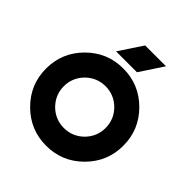

<svg xmlns="http://www.w3.org/2000/svg" viewBox="-184 -767 901 901"><g transform="rotate(45 266.0 -317.0)"><path d="M262.2 -647.9H400.4L323.7 -531.7H185.1ZM85 -423.8Q160.2 -499 266.1 -499Q372.1 -499 447.3 -423.8Q522.5 -348.6 522.5 -242.7Q522.5 -136.7 447.3 -61.5Q372.1 13.7 266.1 13.7Q160.2 13.7 85 -61.5Q9.8 -136.7 9.8 -242.7Q9.8 -348.6 85 -423.8ZM168 -340.8Q127.4 -299.3 127.4 -242.7Q127.4 -186 168 -144.5Q209.5 -104 266.1 -104Q322.8 -104 364.3 -144.5Q404.8 -186 404.8 -242.7Q404.8 -299.3 364.3 -340.8Q322.8 -381.3 266.1 -381.3Q209.5 -381.3 168 -340.8Z"/></g></svg>

Font: Sangha Kali
Style: Regular
Weight: 400
Designer: Seslavinskaya Anna
Foundry: Popkern
Version: Version 2.000;PS 002.000;hotconv 1.0.88;makeotf.lib2.5.64775